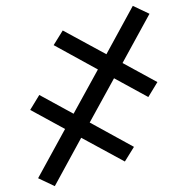

<svg xmlns="http://www.w3.org/2000/svg" viewBox="-20 -490 640 655"><path d="M167 145 110 118 202 -50 83 -115 114 -166 231 -102 314 -253 163 -336 194 -386 343 -305 433 -470 490 -443 398 -275 517 -210 486 -159 369 -223 286 -72 437 11 406 61 257 -20Z"/></svg>

Font: Iosevka Slab Light Extended
Style: Regular
Weight: 300
Width: 7
Monospace: yes
Designer: Belleve Invis
Foundry: Belleve Invis
Version: Version 11.1.0; ttfautohint (v1.8.3)